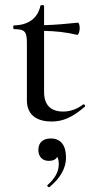

<svg xmlns="http://www.w3.org/2000/svg" viewBox="-20 -476 378 771"><path d="M313 -56C295 -42 267 -28 234 -28C186 -28 157 -52 157 -107V-352C203 -351 244 -347 290 -336C295 -335 300 -350 300 -362C300 -375 297 -385 293 -385C244 -380 202 -376 157 -375V-452C157 -457 143 -457 142 -452C132 -404 95 -375 36 -374C32 -374 32 -359 36 -359C79 -359 88 -350 88 -304V-73C88 -7 138 12 187 12C233 12 271 -5 320 -47C325 -51 318 -60 313 -56ZM184 80C157 80 134 93 134 126C134 153 150 170 176 170C192 170 204 165 210 154C214 161 216 170 216 184C216 215 199 242 171 267C167 270 174 278 179 275C218 242 245 205 245 155C245 108 224 80 184 80Z"/></svg>

Font: Cormorant Infant Book
Style: Regular
Weight: 500
Designer: Christian Thalmann (Catharsis Fonts)
Version: Version 1.000;PS 002.000;hotconv 1.0.88;makeotf.lib2.5.64775